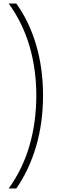

<svg xmlns="http://www.w3.org/2000/svg" viewBox="-20 -820 323 1084"><path d="M223 -281Q223 -125 183 9Q143 143 72 244H29Q108 135 146.5 2Q185 -131 185 -280Q185 -429 146.5 -560Q108 -691 29 -800H72Q145 -699 184 -566.5Q223 -434 223 -281Z"/></svg>

Font: Noto Sans Tamil ExtraCondensed ExtraLight
Style: Regular
Weight: 200
Width: 2
Designer: Jelle Bosma - Monotype Design Team
Foundry: Monotype Imaging Inc.
Version: Version 2.004; ttfautohint (v1.8.4.7-5d5b)